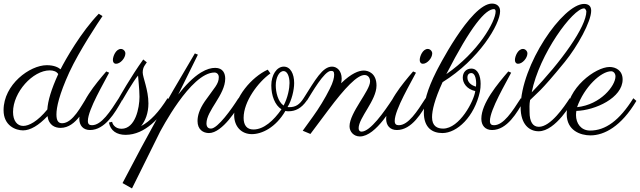

<svg xmlns="http://www.w3.org/2000/svg" viewBox="-30 -732 3583 1075"><path d="M523 -655C425 -554 336 -398 309 -344C297 -354 274 -367 232 -367C137 -367 -10 -259 -10 -115C-10 -28 58 -2 99 -2C140 -2 187 -30 236 -82C243 -29 280 -16 309 -16C399 -16 448 -134 470 -168L453 -182C427 -143 378 -42 318 -42C298 -42 286 -54 286 -91C286 -131 301 -202 358 -327C414 -448 522 -610 544 -642ZM235 -119C180 -52 132 -27 100 -27C66 -27 43 -56 43 -105C43 -215 153 -338 249 -338C270 -338 288 -331 296 -317C257 -232 238 -167 235 -119Z M672 -433C672 -445 661 -458 647 -458C619 -458 602 -417 602 -396C602 -384 608 -375 620 -375C644 -375 672 -407 672 -433ZM565 -332C505 -262 414 -154 414 -67C414 -30 435 -4 474 -4C558 -4 614 -101 652 -168L635 -182C587 -107 538 -31 485 -31C471 -31 462 -36 462 -55C462 -118 555 -273 581 -325Z M792 -383 772 -399C703 -303 636 -184 635 -182L653 -168C654 -170 718 -281 743 -309V-308C743 -298 751 -232 751 -190C751 -128 728 -11 650 -11C611 -11 598 -42 598 -50L580 -46C588 0 624 23 673 23C783 23 869 -75 925 -167L908 -182C859 -104 811 -53 760 -26C784 -56 801 -99 801 -153C801 -229 769 -299 769 -326C769 -358 785 -371 792 -383Z M1061 -433C871 -112 815 -10 656 293L709 323C710 320 784 173 866 6C868 4 1037 -326 1171 -326C1183 -326 1195 -317 1195 -300C1195 -261 1171 -242 1117 -165C1085 -118 1076 -83 1076 -54C1076 -7 1107 13 1140 13C1215 13 1301 -125 1323 -168L1305 -182C1268 -123 1189 -12 1151 -12C1140 -12 1126 -17 1126 -41C1126 -113 1231 -201 1231 -292C1231 -320 1219 -352 1175 -352C1153 -352 1128 -346 1095 -326C1051 -299 1007 -253 968 -203L1078 -426Z M1580 -133C1603 -169 1617 -228 1617 -267C1617 -319 1596 -359 1559 -359C1519 -359 1489 -312 1489 -254C1489 -197 1509 -143 1546 -120C1502 -57 1447 -7 1389 -7C1352 -7 1334 -31 1334 -72C1334 -164 1415 -272 1484 -321L1469 -342C1379 -301 1281 -186 1281 -88C1281 -23 1322 19 1380 19C1436 19 1513 -17 1568 -111C1574 -109 1580 -109 1586 -109C1623 -109 1657 -125 1687 -168L1670 -182C1647 -146 1625 -132 1589 -132C1586 -132 1583 -132 1580 -133ZM1514 -254C1514 -296 1532 -334 1558 -334C1578 -334 1591 -305 1591 -267C1591 -238 1582 -187 1558 -141C1526 -163 1514 -216 1514 -254Z M2078 -253C2078 -322 2032 -337 2007 -337C1979 -337 1938 -322 1880 -266C1882 -275 1883 -284 1883 -292C1883 -335 1857 -359 1829 -359C1776 -359 1736 -286 1670 -182L1688 -168C1715 -210 1785 -335 1823 -335C1835 -335 1841 -332 1841 -314C1841 -298 1836 -273 1816 -234C1791 -183 1754 -123 1722 -79L1665 0L1708 18C1739 -23 1809 -117 1809 -117C1902 -241 1970 -312 2011 -312C2031 -312 2042 -296 2042 -276C2042 -224 1927 -101 1927 -25C1927 6 1951 32 1985 32C2077 32 2173 -145 2189 -168L2171 -182C2120 -104 2043 5 1994 5C1986 5 1978 0 1978 -14C1978 -73 2078 -170 2078 -253Z M2390 -433C2390 -445 2379 -458 2365 -458C2337 -458 2320 -417 2320 -396C2320 -384 2326 -375 2338 -375C2362 -375 2390 -407 2390 -433ZM2283 -332C2223 -262 2132 -154 2132 -67C2132 -30 2153 -4 2192 -4C2276 -4 2332 -101 2370 -168L2353 -182C2305 -107 2256 -31 2203 -31C2189 -31 2180 -36 2180 -55C2180 -118 2273 -273 2299 -325Z M2631 -222C2624 -167 2543 -12 2451 -12C2419 -12 2389 -25 2389 -76C2389 -113 2403 -174 2448 -272C2653 -399 2770 -597 2770 -669C2770 -710 2733 -712 2725 -712C2603 -712 2413 -332 2413 -332C2362 -231 2343 -157 2343 -103C2343 -16 2391 13 2447 13C2529 13 2626 -78 2657 -219C2660 -233 2661 -249 2661 -263C2661 -308 2645 -348 2609 -348C2582 -348 2561 -329 2561 -297C2561 -268 2582 -233 2631 -222ZM2469 -317C2607 -586 2688 -681 2736 -681C2741 -681 2745 -676 2745 -668C2745 -612 2648 -440 2469 -317ZM2635 -247C2608 -254 2587 -272 2587 -298C2587 -320 2602 -323 2609 -323C2626 -323 2636 -299 2636 -264C2636 -259 2635 -253 2635 -247Z M2923 -433C2923 -445 2912 -458 2898 -458C2870 -458 2853 -417 2853 -396C2853 -384 2859 -375 2871 -375C2895 -375 2923 -407 2923 -433ZM2816 -332C2756 -262 2665 -154 2665 -67C2665 -30 2686 -4 2725 -4C2809 -4 2865 -101 2903 -168L2886 -182C2838 -107 2789 -31 2736 -31C2722 -31 2713 -36 2713 -55C2713 -118 2806 -273 2832 -325Z M3240 -710C3122 -710 2885 -368 2885 -131C2885 -36 2933 3 2986 3C3082 3 3174 -161 3178 -168L3160 -182C3128 -133 3053 -22 2987 -22C2954 -22 2935 -49 2935 -105C2935 -125 2933 -147 2938 -172C2974 -209 2991 -212 3132 -385C3203 -472 3280 -611 3280 -672C3280 -701 3262 -710 3240 -710ZM2947 -215C2989 -429 3178 -685 3240 -685C3247 -685 3253 -673 3253 -668C3253 -583 3113 -386 2947 -215Z M3197 -111C3302 -114 3456 -184 3456 -287C3456 -338 3417 -357 3383 -357C3305 -357 3143 -239 3143 -93C3143 -1 3220 26 3276 26C3353 26 3448 -24 3533 -167L3516 -182C3438 -57 3360 -1 3274 -1C3223 -1 3195 -41 3195 -88C3195 -96 3196 -104 3197 -111ZM3201 -132C3241 -245 3335 -333 3392 -333C3405 -333 3416 -321 3416 -304C3416 -252 3333 -146 3201 -132Z"/></svg>

Font: Parisienne
Style: Regular
Weight: 400
Designer: Astigmatic (AOETI)
Foundry: Astigmatic (AOETI)
Version: Version 1.000